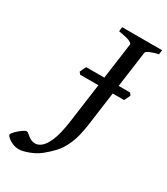

<svg xmlns="http://www.w3.org/2000/svg" viewBox="-339 -703 854 980"><g transform="rotate(30 88.5 -213.0)"><path d="M318.4 -615.2 314.5 -589.4Q283.7 -582.5 265.4 -574.2Q247.1 -565.9 246.1 -559.1L183.1 -100.1Q172.9 -24.4 152.8 20.8Q132.8 65.9 107.2 93Q81.5 120.1 55.2 141.1Q28.8 162.1 -6.6 175.3Q-42 188.5 -63.5 188.5Q-83.5 188.5 -101.3 180.7Q-119.1 172.9 -130.1 163.1Q-141.1 153.3 -141.1 147Q-141.1 140.1 -127.4 126.2Q-113.8 112.3 -97.7 100.3Q-81.5 88.4 -73.2 88.4Q-66.9 88.4 -58.3 96.4Q-49.8 104.5 -36.6 112.8Q-23.4 121.1 -3.4 121.1Q11.7 121.1 30.3 106.4Q48.8 91.8 65.9 51.5Q83 11.2 93.8 -64.9L161.6 -559.1Q162.6 -564.9 147.2 -573Q131.8 -581.1 79.6 -589.4L82.5 -615.2ZM294.4 -333.5 276.9 -297.9H18.6L8.3 -310.1Q11.2 -317.4 16.4 -328.1Q21.5 -338.9 25.9 -346.7H284.2Z"/></g></svg>

Font: Gentium Book Plus
Style: Italic
Weight: 400
Italic angle: -8°
Designer: Victor Gaultney, Annie Olsen, Iska Routamaa, Becca Hirsbrunner
Foundry: SIL International
Version: Version 6.101